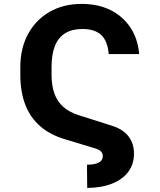

<svg xmlns="http://www.w3.org/2000/svg" viewBox="-20 -757 805 969"><path d="M420.1 191.4 418.9 74.2Q458.2 74.1 478.6 63.5Q498.9 52.8 498.8 30.7Q498.9 16 488.8 6.4Q478.7 -3.1 452.9 -10.4L309.6 -53.7Q235.3 -75.4 184.7 -118.4Q134.2 -161.4 108.5 -226.5Q82.8 -291.5 82.6 -379.3V-419.1Q82.8 -513.9 121.8 -585.5Q160.8 -657.2 230.6 -697.3Q300.3 -737.3 392 -737.3Q474.3 -737.3 537 -706.5Q599.6 -675.7 637.5 -619Q675.5 -562.4 682.4 -484.2H528.7Q523.2 -549.9 491.1 -580.2Q459 -610.5 395.9 -610.7Q343.9 -610.7 309.2 -589.4Q274.4 -568 257.3 -525.5Q240.2 -483 240.2 -419.7V-379.3Q240.2 -324.8 254.7 -284.6Q269.2 -244.3 299.3 -217.7Q329.4 -191 375.6 -176.2L546.5 -121.9Q600.4 -104.8 628.3 -69.2Q656.2 -33.6 656.2 18.6Q656.2 71.1 627.6 109.8Q599 148.5 546 169.6Q493.1 190.7 420.1 191.4Z"/></svg>

Font: Inter V
Style: 
Weight: 400
Designer: Rasmus Andersson
Foundry: rsms
Version: Version 4.000;git-a3f224843